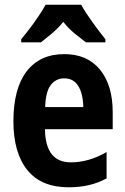

<svg xmlns="http://www.w3.org/2000/svg" viewBox="-20 -786 533 816"><path d="M253 -556Q351 -556 405 -490Q459 -424 459 -309V-237H171Q173 -96 281 -96Q358 -96 433 -140V-28Q365 10 272 10Q155 10 96 -63.5Q37 -137 37 -270Q37 -410 93.5 -483Q150 -556 253 -556ZM253 -453Q218 -453 196 -425Q174 -397 172 -331H334Q333 -387 313 -420Q293 -453 253 -453ZM325 -766Q343 -733 372 -693Q401 -653 428 -619V-606H345Q325 -621 298 -643Q271 -665 249 -693Q226 -665 199 -642.5Q172 -620 154 -606H70V-619Q86 -638 106.5 -665Q127 -692 145 -719Q163 -746 174 -766Z"/></svg>

Font: Noto Sans Kannada Condensed
Style: Bold
Weight: 700
Width: 3
Designer: Jelle Bosma - Monotype Design Team
Foundry: Monotype Imaging Inc.
Version: Version 2.005; ttfautohint (v1.8.4.7-5d5b)